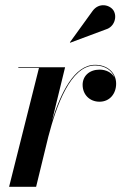

<svg xmlns="http://www.w3.org/2000/svg" viewBox="-20 -719 498 739"><path d="M388 -606C420 -615.5 432 -654 417 -678.5C403 -700.5 361.5 -711 336.5 -677L249 -556L250 -554.5ZM130 -457.5 15 0H119L166 -193C196.5 -310 251 -467 346 -467C384.5 -467 411.5 -447.5 421 -420C411 -439.5 388.5 -451 363.5 -451C324 -451 298 -426.5 298 -392.5C298 -355 325 -327.5 363 -327.5C402.5 -327.5 427 -358.5 427 -397C427 -438 395 -469.5 346 -469.5C265.5 -469.5 213.5 -360 180.5 -255L230.5 -460H50.5V-457.5Z"/></svg>

Font: Bodoni* 72pt Medium
Style: Italic
Weight: 500
Italic angle: -13°
Version: Version 2.3